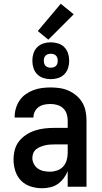

<svg xmlns="http://www.w3.org/2000/svg" viewBox="-20 -993 540 1021"><path d="M203 8Q173 8 143 -1.5Q113 -11 92 -32.5Q71 -54 61.5 -83.5Q52 -113 52 -144Q52 -170 58.5 -195.5Q65 -221 81 -241.5Q97 -262 119.5 -276.5Q142 -291 166.5 -299Q191 -307 217 -310Q243 -313 269 -313H340V-354Q340 -372 334 -389Q328 -406 315 -418Q302 -430 284.5 -435Q267 -440 249 -440Q233 -440 217 -437Q201 -434 187.5 -425Q174 -416 166 -401.5Q158 -387 158 -371V-368H58V-373Q58 -396 65 -418.5Q72 -441 85 -460Q98 -479 117.5 -492.5Q137 -506 158.5 -514Q180 -522 203 -525Q226 -528 249 -528Q273 -528 297.5 -524.5Q322 -521 344.5 -511Q367 -501 386 -485Q405 -469 417.5 -448Q430 -427 435 -402.5Q440 -378 440 -354V0H340V-83Q332 -63 318.5 -45Q305 -27 287 -14.5Q269 -2 247 3Q225 8 203 8ZM246 -80Q265 -80 284 -86.5Q303 -93 316 -107.5Q329 -122 334.5 -141Q340 -160 340 -180V-225H269Q256 -225 243.5 -224Q231 -223 218.5 -220Q206 -217 194 -212Q182 -207 172 -199Q162 -191 157 -178.5Q152 -166 152 -153Q152 -137 160 -121.5Q168 -106 181.5 -96.5Q195 -87 212 -83.5Q229 -80 246 -80ZM250 -572Q230 -572 211 -578Q192 -584 178 -598Q164 -612 158 -631Q152 -650 152 -670Q152 -690 158 -709Q164 -728 178 -742Q192 -756 211 -762Q230 -768 250 -768Q270 -768 289 -762Q308 -756 322 -742Q336 -728 342 -709Q348 -690 348 -670Q348 -650 342 -631Q336 -612 322 -598Q308 -584 289 -578Q270 -572 250 -572ZM250 -633Q257 -633 264.5 -635Q272 -637 277.5 -642.5Q283 -648 285 -655.5Q287 -663 287 -670Q287 -677 285 -684.5Q283 -692 277.5 -697.5Q272 -703 264.5 -705Q257 -707 250 -707Q243 -707 235.5 -705Q228 -703 222.5 -697.5Q217 -692 215 -684.5Q213 -677 213 -670Q213 -663 215 -655.5Q217 -648 222.5 -642.5Q228 -637 235.5 -635Q243 -633 250 -633ZM237 -782 181 -828 303 -973 372 -917Z"/></svg>

Font: Iosevka Semibold
Style: Regular
Weight: 600
Monospace: yes
Designer: Belleve Invis
Foundry: Belleve Invis
Version: Version 33.2.3; ttfautohint (v1.8.4)